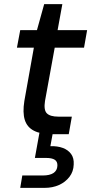

<svg xmlns="http://www.w3.org/2000/svg" viewBox="-20 -650 442 930"><path d="M230 0Q177 0 144 -17Q111 -34 100 -69.5Q89 -105 98 -161L144 -419H62L78 -504H159L194 -630H282L259 -504H402L387 -419H245L198 -161Q191 -117 207 -101Q223 -85 263 -85H328L313 0ZM78 260 88 200H187Q221 200 239 188Q257 176 258 153Q259 133 245.5 124Q232 115 203 115H149L171 -7H236L224 58Q258 57 284 66.5Q310 76 324.5 96Q339 116 337 147Q336 181 316.5 206.5Q297 232 266 246Q235 260 196 260Z"/></svg>

Font: DM Sans Medium
Style: Italic
Weight: 500
Italic angle: -10°
Designer: Colophon Foundry, Jonny Pinhorn
Foundry: Colophon Foundry
Version: Version 4.004;gftools[0.9.30]